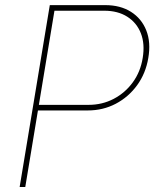

<svg xmlns="http://www.w3.org/2000/svg" viewBox="-20 -748 627 768"><path d="M58.6 0 179.2 -727.5H400.9Q461.4 -727.5 503.9 -700.7Q546.4 -673.8 565.2 -626.2Q584 -578.6 573.2 -516.1Q563 -454.6 528.6 -407.2Q494.1 -359.9 443.1 -333Q392.1 -306.2 331.1 -306.2H121.1L124.5 -328.6H334.5Q388.7 -328.6 434.6 -352.5Q480.5 -376.5 511.2 -418.7Q542 -460.9 550.8 -516.1Q560.1 -572.3 543.5 -614.7Q526.9 -657.2 489 -681.2Q451.2 -705.1 397 -705.1H197.8L81.1 0Z"/></svg>

Font: Inter 20pt Thin
Style: Italic
Weight: 250
Italic angle: -9.3988°
Version: Version 4.001;git-66647c0bb